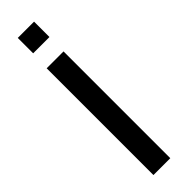

<svg xmlns="http://www.w3.org/2000/svg" viewBox="-307 -906 904 904"><g transform="rotate(-45 145.5 -454.0)"><path d="M186.5 -805.7V-908.2H78.1V-805.7ZM185.5 0V-710.9H73.2V0Z"/></g></svg>

Font: Ride SemiBold
Style: Regular
Weight: 600
Version: Version 3.000